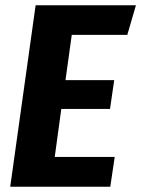

<svg xmlns="http://www.w3.org/2000/svg" viewBox="-20 -713 539 733"><path d="M499 -693 466 -580H254L230 -407H416L400 -297H214L189 -114H418L401 0H19L116 -693Z"/></svg>

Font: Fira Sans Condensed
Style: Bold Italic
Weight: 700
Width: 3
Italic angle: -8°
Designer: Carrois Corporate & Edenspiekermann AG
Foundry: Carrois Corporate GbR & Edenspiekermann AG
Version: Version 4.203